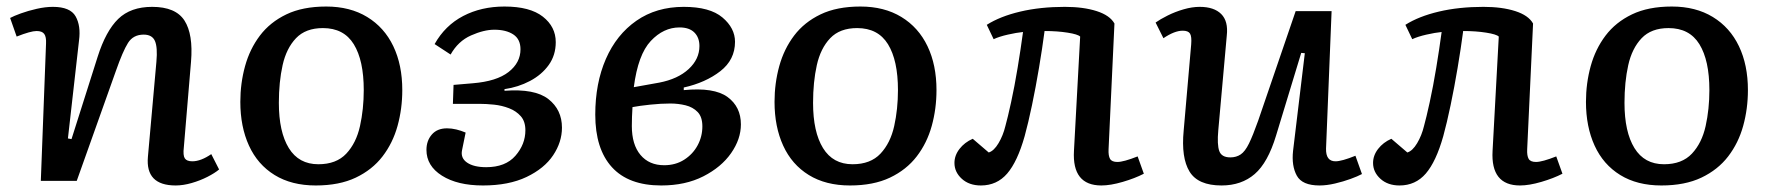

<svg xmlns="http://www.w3.org/2000/svg" viewBox="-20 -554 5429 588"><path d="M651 -35Q638 -24 615.5 -12.5Q593 -1 567 6.5Q541 14 518 14Q425 14 433 -74L459 -365Q463 -409 454.5 -428.5Q446 -448 420 -448Q388 -448 372 -422.5Q356 -397 335 -337L215 0H105L121 -421Q122 -441 115.5 -450Q109 -459 92 -459Q74 -459 31 -442L11 -499Q22 -505 44 -513Q66 -521 92.5 -527Q119 -533 142 -533Q195 -533 211.5 -504Q228 -475 222 -430L188 -130L199 -128L279 -380Q304 -459 342 -496Q380 -533 446 -533Q518 -533 545 -491Q572 -449 565 -365L543 -103Q540 -78 546 -69Q552 -60 569 -60Q595 -60 627 -82Z M947 14Q873 14 821 -18Q769 -50 742.5 -108Q716 -166 716 -242Q716 -299 730.5 -351.5Q745 -404 776 -445Q807 -486 857 -510Q907 -534 979 -534Q1052 -534 1104.5 -502Q1157 -470 1184.5 -412.5Q1212 -355 1212 -278Q1212 -221 1197.5 -168.5Q1183 -116 1151.5 -75Q1120 -34 1069.5 -10Q1019 14 947 14ZM955 -51Q1010 -51 1040.5 -83.5Q1071 -116 1082.5 -168Q1094 -220 1094 -278Q1094 -369 1063.5 -418.5Q1033 -468 969 -468Q916 -468 886.5 -437Q857 -406 845.5 -354.5Q834 -303 834 -239Q834 -150 864.5 -100.5Q895 -51 955 -51Z M1459 14Q1381 14 1333.5 -16Q1286 -46 1286 -95Q1286 -123 1302.5 -142Q1319 -161 1349 -161Q1363 -161 1377.5 -157.5Q1392 -154 1406 -148L1395 -94Q1390 -70 1410.5 -56Q1431 -42 1469 -42Q1528 -42 1558.5 -77Q1589 -112 1589 -155Q1589 -182 1575 -198Q1561 -214 1539 -222.5Q1517 -231 1493 -233.5Q1469 -236 1448 -236H1367L1369 -294L1428 -299Q1501 -305 1537.5 -333.5Q1574 -362 1574 -403Q1574 -434 1552 -448.5Q1530 -463 1494 -463Q1462 -463 1422.5 -445.5Q1383 -428 1360 -387L1311 -419Q1343 -476 1398.5 -505Q1454 -534 1525 -534Q1603 -534 1642.5 -503Q1682 -472 1682 -425Q1682 -385 1660.5 -355Q1639 -325 1603 -306Q1567 -287 1525 -281V-276Q1618 -283 1659.5 -250.5Q1701 -218 1701 -163Q1701 -119 1674 -78.5Q1647 -38 1592.5 -12Q1538 14 1459 14Z M2005 14Q1905 14 1854 -42Q1803 -98 1803 -203Q1803 -299 1835.5 -373.5Q1868 -448 1929 -490.5Q1990 -533 2074 -533Q2154 -533 2192.5 -500.5Q2231 -468 2231 -426Q2231 -371 2186 -336Q2141 -301 2074 -286V-278Q2167 -287 2208 -257Q2249 -227 2249 -173Q2249 -128 2219 -85Q2189 -42 2134 -14Q2079 14 2005 14ZM1921 -287 1999 -301Q2056 -312 2089 -342.5Q2122 -373 2122 -413Q2122 -439 2106.5 -454.5Q2091 -470 2061 -470Q2012 -470 1973 -428.5Q1934 -387 1921 -287ZM2014 -48Q2049 -48 2075.5 -65Q2102 -82 2116.5 -109Q2131 -136 2131 -167Q2131 -196 2116.5 -211Q2102 -226 2079.5 -231.5Q2057 -237 2033 -237Q2004 -237 1971 -233.5Q1938 -230 1917 -226Q1916 -211 1915.5 -196.5Q1915 -182 1915 -168Q1915 -111 1941.5 -79.5Q1968 -48 2014 -48Z M2583 14Q2509 14 2457 -18Q2405 -50 2378.5 -108Q2352 -166 2352 -242Q2352 -299 2366.5 -351.5Q2381 -404 2412 -445Q2443 -486 2493 -510Q2543 -534 2615 -534Q2688 -534 2740.5 -502Q2793 -470 2820.5 -412.5Q2848 -355 2848 -278Q2848 -221 2833.5 -168.5Q2819 -116 2787.5 -75Q2756 -34 2705.5 -10Q2655 14 2583 14ZM2591 -51Q2646 -51 2676.5 -83.5Q2707 -116 2718.5 -168Q2730 -220 2730 -278Q2730 -369 2699.5 -418.5Q2669 -468 2605 -468Q2552 -468 2522.5 -437Q2493 -406 2481.5 -354.5Q2470 -303 2470 -239Q2470 -150 2500.5 -100.5Q2531 -51 2591 -51Z M3002 -478Q3043 -504 3104.5 -518.5Q3166 -533 3241 -533Q3298 -533 3338.5 -520Q3379 -507 3393 -482L3375 -97Q3374 -77 3379.5 -67.5Q3385 -58 3402 -58Q3421 -58 3464 -75L3483 -22Q3456 -8 3418.5 3Q3381 14 3353 14Q3263 14 3269 -92L3288 -442Q3281 -449 3249.5 -454Q3218 -459 3179 -459Q3172 -406 3162 -346.5Q3152 -287 3140.5 -232Q3129 -177 3118 -137Q3096 -59 3064.5 -22.5Q3033 14 2984 14Q2948 14 2925.5 -6.5Q2903 -27 2903 -55Q2903 -78 2918.5 -98Q2934 -118 2959 -129L3008 -87Q3024 -92 3038 -115.5Q3052 -139 3059 -168Q3066 -193 3076.5 -241Q3087 -289 3096.5 -346.5Q3106 -404 3113 -456Q3093 -454 3066.5 -448Q3040 -442 3023 -434Z M3519 -485Q3533 -495 3556 -506.5Q3579 -518 3605 -525.5Q3631 -533 3654 -533Q3698 -533 3720 -511Q3742 -489 3737 -445L3711 -155Q3707 -111 3714 -91.5Q3721 -72 3748 -72Q3766 -72 3779.5 -81Q3793 -90 3805 -114.5Q3817 -139 3833 -184L3948 -520H4058L4041 -99Q4040 -60 4070 -60Q4089 -60 4131 -77L4151 -21Q4138 -14 4116 -6Q4094 2 4068.5 8Q4043 14 4021 14Q3968 14 3951.5 -16Q3935 -46 3940 -92L3976 -391L3965 -392L3888 -139Q3863 -56 3822.5 -21Q3782 14 3721 14Q3649 14 3623 -28.5Q3597 -71 3605 -154L3628 -418Q3630 -442 3624.5 -451Q3619 -460 3602 -460Q3577 -460 3543 -437Z M4284 -478Q4325 -504 4386.5 -518.5Q4448 -533 4523 -533Q4580 -533 4620.5 -520Q4661 -507 4675 -482L4657 -97Q4656 -77 4661.5 -67.5Q4667 -58 4684 -58Q4703 -58 4746 -75L4765 -22Q4738 -8 4700.5 3Q4663 14 4635 14Q4545 14 4551 -92L4570 -442Q4563 -449 4531.5 -454Q4500 -459 4461 -459Q4454 -406 4444 -346.5Q4434 -287 4422.5 -232Q4411 -177 4400 -137Q4378 -59 4346.5 -22.5Q4315 14 4266 14Q4230 14 4207.5 -6.5Q4185 -27 4185 -55Q4185 -78 4200.5 -98Q4216 -118 4241 -129L4290 -87Q4306 -92 4320 -115.5Q4334 -139 4341 -168Q4348 -193 4358.5 -241Q4369 -289 4378.5 -346.5Q4388 -404 4395 -456Q4375 -454 4348.5 -448Q4322 -442 4305 -434Z M5068 14Q4994 14 4942 -18Q4890 -50 4863.5 -108Q4837 -166 4837 -242Q4837 -299 4851.5 -351.5Q4866 -404 4897 -445Q4928 -486 4978 -510Q5028 -534 5100 -534Q5173 -534 5225.5 -502Q5278 -470 5305.5 -412.5Q5333 -355 5333 -278Q5333 -221 5318.5 -168.5Q5304 -116 5272.5 -75Q5241 -34 5190.5 -10Q5140 14 5068 14ZM5076 -51Q5131 -51 5161.5 -83.5Q5192 -116 5203.5 -168Q5215 -220 5215 -278Q5215 -369 5184.5 -418.5Q5154 -468 5090 -468Q5037 -468 5007.5 -437Q4978 -406 4966.5 -354.5Q4955 -303 4955 -239Q4955 -150 4985.5 -100.5Q5016 -51 5076 -51Z"/></svg>

Font: Literata 7pt Medium
Style: Italic
Weight: 500
Italic angle: -2°
Designer: Latin by Veronika Burian and Jose Scaglione. Greek by Irene Vlachou. Cyrillic by Vera Evstafieva
Foundry: TypeTogether
Version: Version 3.002